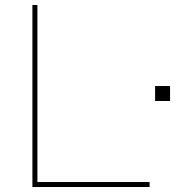

<svg xmlns="http://www.w3.org/2000/svg" viewBox="-20 -750 705 770"><path d="M110 -730H130V-20H580V0H110ZM602 -405H662V-345H602Z"/></svg>

Font: Enso Thin
Style: Regular
Weight: 100
Designer: Coji Morishita
Foundry: UNDERFOREST DESIGN
Version: Version 1.000